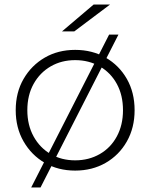

<svg xmlns="http://www.w3.org/2000/svg" viewBox="-20 -745 660 843"><path d="M310 4Q235 4 176.5 -30Q118 -64 83.5 -124Q49 -184 49 -261Q49 -339 83.5 -398.5Q118 -458 176.5 -492Q235 -526 310 -526Q385 -526 444 -492Q503 -458 537 -398.5Q571 -339 571 -261Q571 -184 537 -124Q503 -64 444 -30Q385 4 310 4ZM310 -41Q370 -41 418 -68.5Q466 -96 493 -146Q520 -196 520 -261Q520 -327 493 -376.5Q466 -426 418 -453.5Q370 -481 310 -481Q250 -481 202.5 -453.5Q155 -426 127.5 -376.5Q100 -327 100 -261Q100 -196 127.5 -146Q155 -96 202.5 -68.5Q250 -41 310 -41ZM117 78 459 -593H500L158 78ZM252 -607 391 -725H463L306 -607Z"/></svg>

Font: Montserrat Thin Light
Style: Regular
Weight: 300
Version: Version 9.000